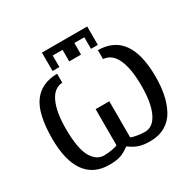

<svg xmlns="http://www.w3.org/2000/svg" viewBox="-189 -1105 1364 1337"><g transform="rotate(-30 492.5 -437.0)"><path d="M306 -745V-893H670V-745H615V-838H535V-745H440V-838H361V-745ZM68 -340Q69 -538 133 -624.5Q197 -711 324 -713V-641Q256 -637 220.5 -560.5Q185 -484 185 -351Q185 -187 227 -118Q265 -56 324 -56Q353 -56 387.5 -62Q422 -68 433 -75V-365H543V-75Q554 -68 588.5 -62Q623 -56 652 -56Q718 -56 754.5 -132.5Q791 -209 791 -345Q791 -486 755.5 -561.5Q720 -637 652 -641V-713Q908 -711 908 -352Q908 -275 895 -211Q882 -147 853.5 -94Q825 -41 773.5 -11Q722 19 652 19Q599 19 563.5 7.5Q528 -4 488 -34Q447 -3 412 8Q377 19 324 19Q198 19 133 -71.5Q68 -162 68 -340Z"/></g></svg>

Font: Coval
Style: Medium
Weight: 500
Foundry: Context Ltd
Version: Version 001.000